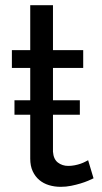

<svg xmlns="http://www.w3.org/2000/svg" viewBox="-20 -716 393 743"><path d="M185 -272V-129Q187 -100 204 -87Q221 -74 244 -74Q257 -74 269.5 -76.5Q282 -79 292 -82.5Q302 -86 309.5 -90Q317 -94 321 -96L342 -26Q334 -22 321 -16.5Q308 -11 291.5 -6Q275 -1 255.5 3Q236 7 215 7Q191 7 169.5 0.5Q148 -6 132 -19.5Q116 -33 106.5 -53.5Q97 -74 97 -102V-272H36V-328H97V-453H26V-522H97V-696H185V-522H302V-453H185V-328H289V-272Z"/></svg>

Font: Rising Sun
Style: Regular
Weight: 400
Designer: Matt McInerney, Pablo Impallari, Rodrigo Fuenzalida (Raleway font), Stephen Hutchings (Greek), Cristiano Sobral (main ch
Foundry: The Rising Sun Project Authors
Version: Version 4.327; ttfautohint (v1.8.4.7-5d5b-dirty)